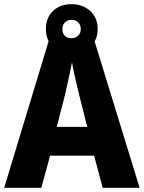

<svg xmlns="http://www.w3.org/2000/svg" viewBox="-20 -900 689 920"><path d="M472 0 431 -154H220L178 0H0L217 -716H429L649 0ZM360 -443Q355 -463 348 -492.5Q341 -522 334.5 -552Q328 -582 325 -602Q321 -581 315 -552.5Q309 -524 302.5 -495Q296 -466 291 -444L252 -292H398ZM323 -642Q268 -642 234 -674.5Q200 -707 200 -761Q200 -815 234 -847.5Q268 -880 323 -880Q376 -880 412 -847.5Q448 -815 448 -762Q448 -708 412.5 -675Q377 -642 323 -642ZM323 -717Q342 -717 354.5 -729Q367 -741 367 -761Q367 -781 354.5 -793Q342 -805 323 -805Q304 -805 291.5 -793Q279 -781 279 -761Q279 -741 290 -729Q301 -717 323 -717Z"/></svg>

Font: Noto Sans Lao UI SemCond ExtBd
Style: Regular
Weight: 800
Width: 4
Designer: Monotype Design Team
Foundry: Monotype Imaging Inc.
Version: Version 2.000; ttfautohint (v1.8.4.7-5d5b)